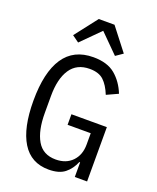

<svg xmlns="http://www.w3.org/2000/svg" viewBox="-169 -1035 939 1146"><g transform="rotate(20 300.0 -461.5)"><path d="M444 -93H439Q419 -45 383 -16.5Q347 12 281 12Q169 12 112.5 -79.5Q56 -171 56 -344Q56 -524 118 -617Q180 -710 305 -710Q394 -710 444.5 -667.5Q495 -625 522 -557L450 -524Q428 -579 397 -608Q366 -637 308 -637Q226 -637 185.5 -576Q145 -515 145 -406V-298Q145 -186 182 -122.5Q219 -59 300 -59Q366 -59 405 -99.5Q444 -140 444 -206V-278H297V-345H522V0H444ZM356 -935 467 -792 422 -761 305 -878 188 -761 145 -792 256 -935Z"/></g></svg>

Font: iA Writer Duo V
Style: Regular
Weight: 400
Designer: Mike Abbink, Paul van der Laan, Pieter van Rosmalen, Oliver Reichenstein
Foundry: Information Architects Inc.
Version: Version 2.000